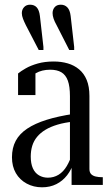

<svg xmlns="http://www.w3.org/2000/svg" viewBox="-20 -788 473 818"><path d="M281 -720 296 -588V-575H275L221 -681Q213 -695 208.5 -708Q204 -721 204 -732Q204 -747 213 -757.5Q222 -768 239 -768Q256 -768 267 -756.5Q278 -745 281 -720ZM150 -720 165 -588V-575H145L90 -681Q83 -695 78 -708Q73 -721 73 -732Q73 -747 82.5 -757.5Q92 -768 108 -768Q126 -768 136.5 -756.5Q147 -745 150 -720ZM295 -303 294 -270Q255 -266 225 -257Q195 -248 173.5 -235Q152 -222 138 -205Q124 -188 117.5 -167Q111 -146 111 -121Q111 -91 120 -71Q129 -51 146 -41Q163 -31 184 -31Q209 -31 229.5 -43.5Q250 -56 264.5 -80.5Q279 -105 289 -138L295 -99Q285 -66 266 -41.5Q247 -17 220 -3.5Q193 10 159 10Q123 10 93.5 -6Q64 -22 47.5 -50.5Q31 -79 31 -118Q31 -158 47 -188Q63 -218 96 -240Q129 -262 178.5 -277.5Q228 -293 295 -303ZM285 0V-93L278 -91V-378Q278 -420 269 -444.5Q260 -469 241.5 -480Q223 -491 194 -491Q158 -491 132.5 -476Q107 -461 90 -434Q91 -451 94.5 -461.5Q98 -472 103.5 -478Q109 -484 116.5 -486.5Q124 -489 131 -489V-383H57V-475Q69 -485 90 -497Q111 -509 141 -517.5Q171 -526 209 -526Q241 -526 268.5 -518Q296 -510 317 -492.5Q338 -475 349.5 -447Q361 -419 361 -379V-68Q361 -54 368 -46.5Q375 -39 387.5 -36Q400 -33 416 -33H418V0Z"/></svg>

Font: Roboto Serif 120pt ExtraCondensed
Style: Regular
Weight: 400
Width: 2
Designer: Greg Gazdowicz
Foundry: Commercial Type
Version: Version 1.008